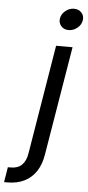

<svg xmlns="http://www.w3.org/2000/svg" viewBox="-154 -786 470 1026"><g transform="rotate(5 81.5 -273.0)"><path d="M122.1 -545.9H210.4L113.3 39.1Q105 90.8 81.1 127.7Q57.1 164.6 18.3 184.3Q-20.5 204.1 -73.7 204.1H-91.3L-78.1 123H-62Q-24.4 123 -2.7 101.6Q19 80.1 25.4 39.1ZM181.2 -635.3Q156.2 -635.3 141.1 -652.3Q126 -669.4 129.9 -693.4Q133.8 -717.8 154.8 -734.6Q175.8 -751.5 200.7 -751.5Q226.1 -751.5 241.2 -734.6Q256.3 -717.8 252.4 -693.4Q248.5 -669.4 227.5 -652.3Q206.5 -635.3 181.2 -635.3Z"/></g></svg>

Font: Inter Variable
Style: Italic
Weight: 400
Italic angle: -9.39999°
Designer: Rasmus Andersson
Foundry: rsms
Version: Version 4.001;git-9221beed3